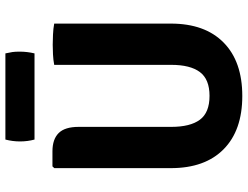

<svg xmlns="http://www.w3.org/2000/svg" viewBox="-123 -781 918 712"><g transform="rotate(-90 336.0 -425.0)"><path d="M604.5 -250.5Q604.5 -124 534.2 -54.8Q464 14.5 336 14.5Q208.5 14.5 138.5 -54.8Q68.5 -124 68.5 -250.5V-682.5L75 -689.5H131Q175.5 -689.5 198.5 -666.5Q221.5 -643.5 221.5 -592.5V-249Q221.5 -178.5 248 -142.8Q274.5 -107 336.5 -107Q398 -107 424.8 -142.8Q451.5 -178.5 451.5 -249V-683Q470 -686.5 490.2 -687.5Q510.5 -688.5 526 -688.5Q540.5 -688.5 563.2 -687.5Q586 -686.5 604.5 -683ZM174.5 -756Q167.5 -781.5 167.5 -810Q167.5 -837 174.5 -864H494Q497.5 -848.5 499 -838Q500.5 -827.5 500.5 -811.5Q500.5 -783 494 -756Z"/></g></svg>

Font: Signika Negative SC
Style: Bold
Weight: 700
Designer: Anna Giedryś
Foundry: Anna Giedryś
Version: Version 2.000; ttfautohint (v1.8.3) -l 8 -r 50 -G 200 -x 9 -